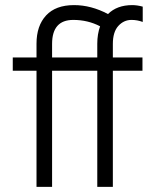

<svg xmlns="http://www.w3.org/2000/svg" viewBox="-20 -732 603 752"><path d="M361 -507H184V-560C184 -622.7 211.7 -654 267 -654C305 -654 340 -645.7 372 -629C364.7 -608.3 361 -585.7 361 -561ZM539 -706C524.3 -710 510.7 -712 498 -712C458 -712 426.3 -700.3 403 -677C359 -700.3 314.7 -712 270 -712C222 -712 185.5 -698.5 160.5 -671.5C135.5 -644.5 123 -607.7 123 -561V-507H30V-455H123V0H184V-455H361V0H422V-455H538V-507H422V-560C422 -591.3 429.2 -614.8 443.5 -630.5C457.8 -646.2 475 -654 495 -654C510.3 -654 525 -651.3 539 -646Z"/></svg>

Font: Hind Light
Style: Regular
Weight: 300
Designer: Manushi Parikh, Satya Rajpurohit
Foundry: Indian Type Foundry
Version: Version 1.201;PS 1.0;hotconv 1.0.78;makeotf.lib2.5.61930; tt